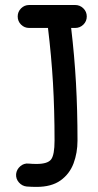

<svg xmlns="http://www.w3.org/2000/svg" viewBox="-20 -709 392 768"><path d="M50.8 -643.1Q50.8 -662.1 64.2 -675.5Q77.6 -689 96.7 -689H280.8Q299.8 -689 313.5 -675.5Q327.1 -662.1 327.1 -643.1Q327.1 -624 313.5 -610.6Q299.8 -597.2 280.8 -597.2H264.6Q277.8 -485.8 283.9 -377Q290 -268.1 290 -146.5Q290 -97.7 274.2 -55.4Q258.3 -13.2 222.2 12.7Q186 38.6 126 38.6Q106.9 38.6 86.9 37.1Q68.4 35.2 55.7 20.8Q43 6.3 44.4 -12.7Q46.4 -31.2 61 -43.9Q75.7 -56.6 94.2 -54.7Q109.9 -53.2 126 -53.2Q170.9 -53.2 184.6 -71.5Q198.2 -89.8 198.2 -146.5Q198.2 -269 191.9 -377.2Q185.5 -485.4 171.9 -597.2H96.7Q77.6 -597.2 64.2 -610.6Q50.8 -624 50.8 -643.1Z"/></svg>

Font: Mikhak-DS1-FD Medium
Style: Regular
Weight: 500
Designer: Amin Abedi
Version: Version 3.2